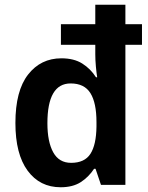

<svg xmlns="http://www.w3.org/2000/svg" viewBox="-20 -780 626 810"><path d="M236 10Q148 10 96.5 -60Q45 -130 45 -261Q45 -397 98.5 -465.5Q152 -534 239 -534Q292 -534 327 -512Q362 -490 385 -454H390Q387 -472 384.5 -499.5Q382 -527 382 -551V-591H237V-678H382V-760H509V-678H579V-591H509V0H406L383 -68H377Q354 -33 320.5 -11.5Q287 10 236 10ZM280 -93Q337 -93 361.5 -131Q386 -169 387 -246V-265Q387 -346 361.5 -387Q336 -428 278 -428Q180 -428 180 -260Q180 -182 204.5 -137.5Q229 -93 280 -93Z"/></svg>

Font: Noto Sans Bengali SemiCondensed SemiBold
Style: Regular
Weight: 600
Width: 4
Designer: Joana Ranito - Universal Thirst; Jelle Bosma - Monotype Design Team
Foundry: Universal Thirst ehf.
Version: Version 3.000; ttfautohint (v1.8.4.7-5d5b)